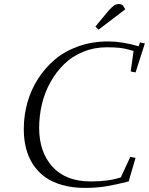

<svg xmlns="http://www.w3.org/2000/svg" viewBox="-20 -916 734 946"><path d="M97.2 -279.8Q97.2 -346.2 114.5 -408.9Q131.8 -471.7 166.7 -526.6Q201.7 -581.5 250.5 -622.8Q299.3 -664.1 366.7 -688Q434.1 -711.9 512.2 -711.9Q581.5 -711.9 663.1 -688L669.9 -707L693.8 -702.1L647.9 -559.1L624 -564L638.2 -665Q600.1 -676.8 572 -679.9Q543.9 -683.1 506.8 -683.1Q444.3 -683.1 390.1 -660.9Q335.9 -638.7 296.6 -600.6Q257.3 -562.5 229 -512Q200.7 -461.4 186.8 -403.8Q172.9 -346.2 172.9 -286.1Q172.9 -166.5 238.8 -94.2Q304.7 -22 426.8 -22Q516.1 -22 575.2 -42L622.1 -143.1L647.9 -138.2L613.8 -22Q548.8 -5.4 501.5 2.2Q454.1 9.8 397.9 9.8Q336.4 9.8 286.6 -4.4Q236.8 -18.6 201.7 -43.9Q166.5 -69.3 142.8 -105.7Q119.1 -142.1 108.2 -185.5Q97.2 -229 97.2 -279.8ZM450.2 -785.2 515.1 -863.8Q532.7 -882.8 542.5 -889.4Q552.2 -896 565.9 -896Q571.3 -896 576.4 -894.3Q581.5 -892.6 584 -890.6L585.9 -889.2L597.2 -870.1L465.8 -770Z"/></svg>

Font: Dehuti
Style: Italic
Weight: 400
Version: Version 1.2